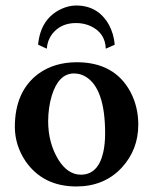

<svg xmlns="http://www.w3.org/2000/svg" viewBox="-20 -671 559 701"><path d="M366.2 -493.2Q364.3 -550.3 312 -575.2Q287.1 -586.9 257.8 -586.9Q202.1 -586.9 170.9 -547.4Q152.8 -523.4 150.9 -493.2L119.1 -507.8Q127.9 -602.5 203.6 -638.2Q231.4 -650.9 257.8 -650.9Q338.4 -650.9 377.9 -580.1Q395.5 -547.4 398.9 -507.8ZM250 -402.8Q193.8 -402.8 168.9 -321.3Q156.2 -278.8 155.8 -229Q155.8 -148.4 193.8 -86.9Q227.5 -33.7 274.9 -33.2Q338.4 -33.2 356.9 -114.7Q363.8 -145 363.8 -184.1Q363.8 -347.2 293.5 -390.6Q273.9 -402.8 250 -402.8ZM34.2 -207Q34.2 -338.4 121.1 -402.3Q178.2 -443.4 259.8 -443.8Q398.4 -443.8 456.5 -335Q484.9 -280.8 484.9 -215.8Q484.9 -124 423.8 -58.1Q359.9 9.8 258.8 9.8Q138.2 9.8 74.2 -81.1Q34.7 -139.2 34.2 -207Z"/></svg>

Font: Linux Libertine O
Style: Semibold
Weight: 700
Designer: Philipp H. Poll
Foundry: Philipp H. Poll
Version: Version 5.0.0